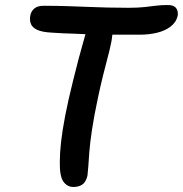

<svg xmlns="http://www.w3.org/2000/svg" viewBox="-20 -731 728 764"><path d="M272 13Q248 13 232.5 -8Q217 -29 218 -87Q218 -122 223 -166.5Q228 -211 239.5 -271Q251 -331 271 -411Q290 -490 320 -595Q296 -596 273 -597Q232 -598 188 -601Q147 -603 127.5 -612.5Q108 -622 102.5 -637Q97 -652 101 -671Q104 -686 116.5 -697Q129 -708 153 -708Q207 -708 250 -706.5Q293 -705 331.5 -703.5Q370 -702 408 -701Q446 -700 491 -700Q530 -700 556 -703Q582 -706 602 -708.5Q622 -711 648 -711Q672 -711 681 -698.5Q690 -686 687 -668Q681 -642 658.5 -625Q636 -608 604 -600.5Q572 -593 539 -593H440Q433 -593 427 -593Q425 -568 416 -532Q387 -423 370.5 -345.5Q354 -268 346 -214.5Q338 -161 335.5 -126.5Q333 -92 331.5 -70Q330 -48 328 -32Q322 -7 308 3Q294 13 272 13Z"/></svg>

Font: Shantell Sans Light Medium
Style: Italic
Weight: 500
Italic angle: -11°
Version: Version 1.011;[c5ecc13dd]